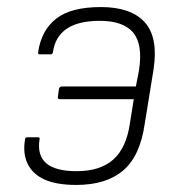

<svg xmlns="http://www.w3.org/2000/svg" viewBox="-20 -513 497 544"><path d="M266 -493Q351 -493 390 -450Q429 -407 415 -316L390 -162Q377 -71 329 -30Q281 11 196 11Q141 11 107 -4Q73 -19 58.5 -48.5Q44 -78 51 -118Q51 -124 57 -124H88Q94 -124 92 -118Q85 -73 111 -50.5Q137 -28 197 -28Q264 -28 301 -61Q338 -94 348 -163L359 -232H149Q143 -232 144 -239L147 -261Q149 -268 155 -268H365L374 -315Q385 -388 357 -421Q329 -454 263 -454Q202 -454 169 -431.5Q136 -409 130 -365Q129 -359 123 -359H92Q87 -359 88 -365Q97 -427 139 -460Q181 -493 266 -493Z"/></svg>

Font: Sofia Sans Semi Condensed ExtraLight
Style: Italic
Weight: 250
Italic angle: -9°
Version: Version 4.100